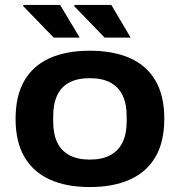

<svg xmlns="http://www.w3.org/2000/svg" viewBox="-20 -744 726 776"><path d="M343 12Q248 12 181 -18.5Q114 -49 78.5 -110Q43 -171 43 -264Q43 -357 78.5 -418Q114 -479 181 -509Q248 -539 343 -539Q438 -539 505.5 -509Q573 -479 608.5 -418Q644 -357 644 -264Q644 -171 608.5 -110Q573 -49 505.5 -18.5Q438 12 343 12ZM343 -99Q393 -99 426 -117Q459 -135 475.5 -169Q492 -203 492 -253V-274Q492 -324 475.5 -358.5Q459 -393 426 -410.5Q393 -428 343 -428Q293 -428 260 -410.5Q227 -393 211 -358.5Q195 -324 195 -274V-253Q195 -203 211 -169Q227 -135 260 -117Q293 -99 343 -99ZM403 -592 280 -719 281 -724H430L508 -592ZM197 -592 74 -719V-724H223L302 -592Z"/></svg>

Font: Archivo SemiExpanded
Style: Bold
Weight: 700
Width: 6
Designer: Hector Gatti
Foundry: Omnibus-Type
Version: Version 2.001